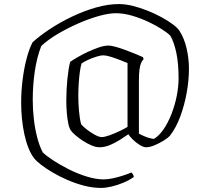

<svg xmlns="http://www.w3.org/2000/svg" viewBox="-20 -724 1018 944"><path d="M478 200Q436 200 393.5 189Q351 178 311 160.5Q271 143 238 123.5Q205 104 182 86Q159 68 150 57Q133 36 120.5 5Q108 -26 100 -63Q92 -100 88 -139.5Q84 -179 84 -218Q84 -275 91 -331Q98 -387 110.5 -435Q123 -483 140 -516Q175 -548 225 -581Q275 -614 333.5 -642Q392 -670 451.5 -687Q511 -704 565 -704Q597 -704 633 -695Q669 -686 705.5 -671.5Q742 -657 774 -639.5Q806 -622 829.5 -604.5Q853 -587 862 -573Q886 -536 897.5 -486Q909 -436 909 -386Q909 -330 898 -268.5Q887 -207 866.5 -151.5Q846 -96 815 -56Q806 -46 785 -33Q764 -20 740.5 -10Q717 0 698 0Q685 0 666.5 -11.5Q648 -23 632.5 -38.5Q617 -54 611 -64Q594 -52 570.5 -37Q547 -22 521 -11Q495 0 469 0Q451 0 429 -9.5Q407 -19 386.5 -32.5Q366 -46 350.5 -59.5Q335 -73 329 -82Q321 -92 316 -115.5Q311 -139 308.5 -169Q306 -199 306 -228Q306 -284 311.5 -337Q317 -390 325 -420Q338 -429 361 -442.5Q384 -456 412 -469Q440 -482 466.5 -491Q493 -500 514 -500Q526 -500 548 -494Q570 -488 595.5 -478.5Q621 -469 644.5 -459.5Q668 -450 683 -443L686 -433Q678 -425 673 -412.5Q668 -400 665.5 -380Q663 -360 663 -327V-67Q673 -61 695 -52Q717 -43 737 -41Q763 -57 785 -89.5Q807 -122 823.5 -164.5Q840 -207 849 -252.5Q858 -298 858 -339Q858 -414 846.5 -466.5Q835 -519 817 -549Q803 -563 774 -581.5Q745 -600 707.5 -617.5Q670 -635 629 -647Q588 -659 549 -659Q515 -659 466.5 -645.5Q418 -632 365.5 -609Q313 -586 264.5 -557.5Q216 -529 183 -498Q161 -442 151 -373Q141 -304 141 -233Q141 -186 146.5 -138Q152 -90 163 -48Q174 -6 190 25Q206 41 240 63.5Q274 86 317.5 108Q361 130 406.5 144Q452 158 490 158Q510 158 535.5 152.5Q561 147 585.5 139Q610 131 626 124Q629 127 633 132Q637 137 638 146Q616 162 586 174.5Q556 187 527 193.5Q498 200 478 200ZM480 -50Q494 -50 519 -59Q544 -68 569 -80Q594 -92 607 -100V-414Q590 -421 567 -430Q544 -439 522.5 -445.5Q501 -452 487 -452Q476 -452 454.5 -445.5Q433 -439 412.5 -429.5Q392 -420 381 -412Q376 -396 372.5 -370Q369 -344 367 -313.5Q365 -283 365 -254Q365 -216 368.5 -177Q372 -138 379 -113Q387 -103 406 -88Q425 -73 446 -61.5Q467 -50 480 -50Z"/></svg>

Font: Texturina Medium 12pt Thin
Style: Regular
Weight: 250
Version: Version 1.002